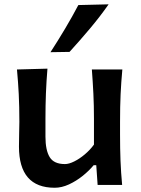

<svg xmlns="http://www.w3.org/2000/svg" viewBox="-20 -862 655 895"><path d="M234.9 13.2Q68.4 13.2 68.4 -178.7Q68.4 -213.9 69.3 -240.5Q70.3 -267.1 70.3 -293.9Q70.3 -366.7 67.4 -423.1Q64.5 -479.5 59.1 -538.1L201.2 -542Q196.3 -483.4 194.1 -427Q191.9 -370.6 191.9 -308.6V-225.1Q191.9 -161.6 211.7 -129.4Q231.4 -97.2 282.7 -97.2Q301.3 -97.2 325.9 -109.4Q350.6 -121.6 375.2 -142.3Q399.9 -163.1 418 -188V-308.6Q418 -370.6 415.3 -425Q412.6 -479.5 408.2 -538.1H550.3Q544.9 -479.5 542.2 -423.1Q539.6 -366.7 539.6 -293.9V-235.4Q539.6 -168.5 541.7 -113.5Q543.9 -58.6 549.3 0H435.1L428.7 -91.8H416.5Q395.5 -66.4 365.5 -42.2Q335.4 -18.1 301.5 -2.4Q267.6 13.2 234.9 13.2ZM215.3 -618.7Q251 -673.8 283.7 -728.8Q316.4 -783.7 345.2 -838.4L486.3 -841.8Q446.3 -784.7 399.9 -729.5Q353.5 -674.3 304.2 -620.1Z"/></svg>

Font: Pinar-DS1-FD SemiBold
Style: Regular
Weight: 600
Designer: Amin Abedi
Version: Version 3.000